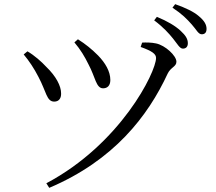

<svg xmlns="http://www.w3.org/2000/svg" viewBox="-20 -859 1040 924"><path d="M203 23 217 45C528 -87 692 -300 787 -505C802 -536 829 -538 829 -562C829 -591 775 -641 731 -650C708 -655 682 -655 664 -654L657 -633C713 -613 731 -599 731 -580C731 -512 560 -166 203 23ZM241 -370C265 -370 275 -388 274 -410C274 -445 250 -492 202 -538C181 -561 145 -593 112 -612L94 -597C120 -566 144 -530 165 -489C203 -418 204 -370 241 -370ZM476 -434C496 -434 511 -446 511 -474C511 -515 487 -556 452 -592C422 -622 393 -646 355 -670L338 -655C367 -621 388 -586 406 -549C439 -488 442 -434 476 -434ZM860 -625C875 -625 884 -634 884 -651C884 -671 874 -688 849 -711C824 -734 786 -757 735 -778L722 -761C765 -729 793 -698 813 -673C834 -647 845 -625 860 -625ZM951 -694C966 -694 974 -703 974 -720C974 -740 964 -759 936 -782C913 -802 874 -821 823 -839L810 -822C857 -791 880 -767 903 -741C925 -717 934 -694 951 -694Z"/></svg>

Font: Source Han Serif CN
Style: Regular
Weight: 400
Designer: Ryoko NISHIZUKA 西塚涼子 (kana & ideographs); Frank Grießhammer (Latin, Greek & Cyrillic); Wenlong ZHANG 张文龙 (bopomofo); San
Foundry: Adobe
Version: Version 2.003;hotconv 1.1.1;makeotfexe 2.6.0